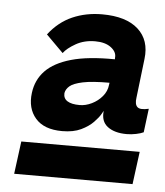

<svg xmlns="http://www.w3.org/2000/svg" viewBox="-43 -751 498 580"><g transform="rotate(5 206.0 -460.5)"><path d="M154 -350Q99 -350 73 -380Q47 -410 53 -457Q58 -497 84.5 -524.5Q111 -552 162 -566.5Q213 -581 294 -580V-585Q296 -602 278.5 -615.5Q261 -629 230 -629Q197 -629 171.5 -614.5Q146 -600 135 -585L83 -637Q113 -676 154 -694Q195 -712 244 -712Q317 -712 353.5 -679Q390 -646 383 -589L369 -470Q366 -450 374.5 -442Q383 -434 409 -440L400 -368Q392 -364 377.5 -361Q363 -358 349 -358Q312 -358 291 -374Q270 -390 274 -422Q274 -422 268 -411.5Q262 -401 248 -386.5Q234 -372 211 -361Q188 -350 154 -350ZM380 -209H21L34 -308H393ZM200 -433Q218 -433 236.5 -442Q255 -451 268 -466.5Q281 -482 283 -501L284 -508Q231 -508 203 -502Q175 -496 164 -486.5Q153 -477 151 -465Q150 -449 162.5 -441Q175 -433 200 -433Z"/></g></svg>

Font: Inclusive Sans SemiBold
Style: Italic
Weight: 600
Italic angle: -7°
Designer: Olivia King
Foundry: Olivia King
Version: Version 2.004